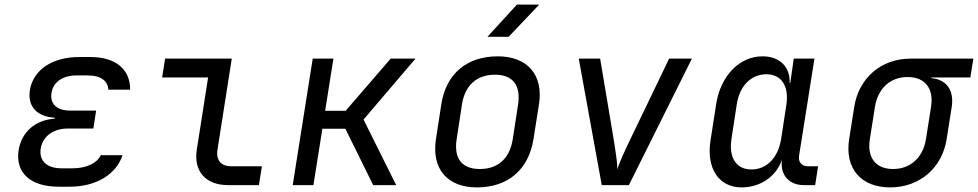

<svg xmlns="http://www.w3.org/2000/svg" viewBox="-20 -805 4253 835"><path d="M282 7C398 7 485 -46 513 -130H418C403 -96 357 -73 295 -73H248C184 -73 149 -105 157 -159C166 -212 211 -246 275 -246H386L398 -324H285C227 -324 196 -354 204 -401C211 -448 253 -477 312 -477H362C418 -477 450 -453 451 -415H546C547 -503 483 -557 374 -557H324C206 -557 124 -500 110 -413C99 -342 140 -298 218 -293V-289C133 -283 74 -231 61 -152C46 -54 112 7 235 7Z M971 0H1106L1119 -82H984C941 -82 918 -110 926 -155L988 -550H698L685 -468H885L836 -155C821 -61 874 0 971 0Z M1253 0H1343L1382 -245H1482L1603 0H1703L1561 -285L1787 -550H1679L1483 -323H1394L1430 -550H1340Z M2100 -645H2192L2325 -785H2228ZM2054 10C2189 10 2279 -67 2300 -200L2324 -351C2344 -479 2274 -560 2145 -560C2009 -560 1919 -483 1899 -350L1876 -200C1856 -71 1925 10 2054 10ZM2067 -70C1989 -70 1953 -115 1966 -200L1989 -350C2002 -435 2054 -480 2132 -480C2210 -480 2246 -435 2233 -350L2210 -200C2197 -115 2145 -70 2067 -70Z M2597 0H2715L2989 -550H2890L2712 -180C2691 -136 2671 -91 2665 -69C2665 -92 2659 -136 2652 -180L2590 -550H2497Z M3205 10C3288 10 3356 -38 3381 -111C3371 -48 3409 0 3475 0H3525L3538 -82H3493C3467 -82 3451 -100 3455 -127L3522 -550H3432L3417 -445H3414C3417 -514 3371 -560 3296 -560C3197 -560 3115 -477 3095 -355L3070 -194C3051 -73 3106 10 3205 10ZM3248 -68C3182 -68 3149 -119 3161 -200L3184 -350C3196 -431 3246 -482 3313 -482C3378 -482 3412 -431 3400 -350L3377 -200C3364 -119 3314 -68 3248 -68Z M3851 10C3979 10 4077 -74 4097 -200L4119 -340C4130 -412 4097 -459 4031 -465V-468H4200L4213 -550H3940C3812 -550 3715 -466 3695 -340L3673 -200C3653 -74 3723 10 3851 10ZM3864 -70C3788 -70 3750 -120 3763 -200L3785 -340C3798 -420 3851 -470 3927 -470C4003 -470 4042 -420 4029 -340L4007 -200C3994 -120 3940 -70 3864 -70Z"/></svg>

Font: JetBrains Mono
Style: Italic
Weight: 400
Italic angle: -9°
Monospace: yes
Designer: Philipp Nurullin, Konstantin Bulenkov
Foundry: JetBrains
Version: Version 2.305